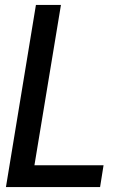

<svg xmlns="http://www.w3.org/2000/svg" viewBox="-20 -755 540 775"><path d="M4 0 125 -735H226L119 -88H398L384 0Z"/></svg>

Font: Iosevka Term Curly Semibold
Style: Italic
Weight: 600
Italic angle: -9°
Designer: Belleve Invis
Foundry: Belleve Invis
Version: Version 32.3.0